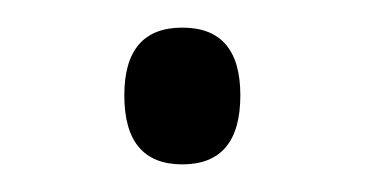

<svg xmlns="http://www.w3.org/2000/svg" viewBox="-20 -408 264 139"><path d="M70 -339Q70 -289 112 -289Q154 -289 154 -339Q154 -388 112 -388Q70 -388 70 -339Z"/></svg>

Font: Noto Sans UI SemiCondensed Light
Style: Regular
Weight: 300
Width: 4
Designer: Monotype Design Team
Foundry: Monotype Imaging Inc.
Version: Version 1.901